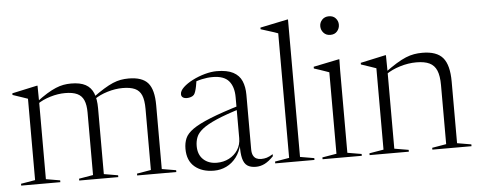

<svg xmlns="http://www.w3.org/2000/svg" viewBox="-50 -859 2471 992"><g transform="rotate(-5 1186.0 -362.5)"><path d="M153.5 -422.5V-22L226.5 -9.5V0H23.5V-9.5L97.5 -22V-444Q89.5 -447 71.5 -453Q53.5 -459 19.5 -470.5V-479L148.5 -507H152.5ZM454 -363.5V-22L527 -9.5V0H324.5V-9.5L398 -22V-346.5Q398 -386 387.5 -410.2Q377 -434.5 353.5 -445.5Q330 -456.5 291 -456.5Q253.5 -456.5 213.8 -444.5Q174 -432.5 145.5 -412.5L140.5 -422Q173.5 -447 199.2 -462.8Q225 -478.5 246 -487.2Q267 -496 286.2 -499.5Q305.5 -503 326 -503Q373 -503 401 -487.8Q429 -472.5 441.5 -441.5Q454 -410.5 454 -363.5ZM754.5 -353V-22L828 -9.5V0H625V-9.5L698 -22V-339Q698 -384.5 687.2 -409.8Q676.5 -435 652.5 -445.8Q628.5 -456.5 589.5 -456.5Q551 -456.5 510.5 -444.2Q470 -432 441 -411.5L434.5 -421Q468.5 -446 494.8 -462Q521 -478 542.2 -487Q563.5 -496 583.2 -499.5Q603 -503 624 -503Q694.5 -503 724.5 -468.5Q754.5 -434 754.5 -353Z M1190.5 -317 1192.5 -299.5Q1110 -274.5 1060.5 -253Q1011 -231.5 986 -211.5Q961 -191.5 952.8 -170.2Q944.5 -149 944.5 -124.5Q944.5 -80 971.2 -54.8Q998 -29.5 1041.5 -29.5Q1076 -29.5 1104.5 -44.2Q1133 -59 1150 -85.2Q1167 -111.5 1167 -146V-358.5Q1167 -412.5 1141.5 -442.5Q1116 -472.5 1057 -472.5Q1029.5 -472.5 1001.2 -466.2Q973 -460 943.5 -447L973.5 -465.5Q971 -448.5 968 -433Q965 -417.5 961.2 -406.2Q957.5 -395 953 -389.5Q947.5 -383 937.2 -379.5Q927 -376 916.5 -376Q902.5 -376 894.8 -381.8Q887 -387.5 887 -398.5Q887 -415.5 906.2 -433.8Q925.5 -452 955.5 -467.2Q985.5 -482.5 1019 -491.8Q1052.5 -501 1081 -501Q1135 -501 1166.2 -484.5Q1197.5 -468 1210.5 -437.5Q1223.5 -407 1223.5 -366V-83.5Q1223.5 -63 1229.8 -51Q1236 -39 1246.8 -34Q1257.5 -29 1270.5 -29Q1286.5 -29 1300 -33Q1313.5 -37 1332 -48.5V-38Q1307.5 -12.5 1285.8 -1.8Q1264 9 1240 9Q1213 9 1196.2 -2.2Q1179.5 -13.5 1172.5 -40.5Q1165.5 -67.5 1167 -114.5L1170 -116.5Q1160.5 -75.5 1139 -47.2Q1117.5 -19 1087.5 -4.5Q1057.5 10 1023 10Q961 10 923.2 -22Q885.5 -54 885.5 -115Q885.5 -145.5 895.8 -169.5Q906 -193.5 937 -215.5Q968 -237.5 1028.8 -262Q1089.5 -286.5 1190.5 -317Z M1471.5 -22 1544.5 -9.5V0H1341V-9.5L1415 -22V-668Q1408.5 -671 1395 -675.2Q1381.5 -679.5 1363.5 -685.2Q1345.5 -691 1326 -697V-705.5L1468 -735H1471.5V-669Z M1683 -636.5Q1661 -636.5 1647.8 -651.2Q1634.5 -666 1634.5 -685.5Q1634.5 -704.5 1647.8 -718.8Q1661 -733 1683 -733Q1705.5 -733 1718.2 -718.8Q1731 -704.5 1731 -685.5Q1731 -666 1718.2 -651.2Q1705.5 -636.5 1683 -636.5ZM1718 -507 1717 -448V-22L1790 -9.5V0H1586.5V-9.5L1660.5 -22V-444.5Q1655 -446.5 1642.2 -451Q1629.5 -455.5 1613.8 -460.8Q1598 -466 1582.5 -471V-480L1714 -507Z M1960.5 -419V-22L2034 -9.5V0H1830.5V-9.5L1904.5 -22V-444Q1896.5 -447 1878.5 -453Q1860.5 -459 1826.5 -470.5V-479L1955.5 -507H1959.5ZM2156 -9.5 2229.5 -22V-328Q2229.5 -376 2217.8 -404Q2206 -432 2180.5 -444.2Q2155 -456.5 2112.5 -456.5Q2070.5 -456.5 2027.2 -443.2Q1984 -430 1953 -408L1947.5 -417Q1983.5 -443.5 2011.2 -460.5Q2039 -477.5 2061.5 -486.8Q2084 -496 2104.8 -499.5Q2125.5 -503 2147.5 -503Q2222 -503 2254 -465.2Q2286 -427.5 2286 -341.5V-22L2359 -9.5V0H2156Z"/></g></svg>

Font: Newsreader 60pt Light
Style: Regular
Weight: 300
Designer: Hugues Gentile
Foundry: Production Type
Version: Version 1.003